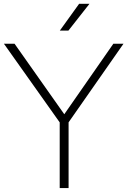

<svg xmlns="http://www.w3.org/2000/svg" viewBox="-30 -964 653 984"><path d="M276 0V-355.5L287.5 -320.5L-10 -740H44.5L310 -363.5H289L551 -740H603L310 -320.5L321.5 -355.5V0ZM276.5 -807 375.5 -944.5H428.5L320.5 -807Z"/></svg>

Font: Encode Sans SemiExpanded ExtraLight
Style: Regular
Weight: 250
Width: 6
Designer: Multiple Designers
Foundry: Impallari Type
Version: Version 3.002